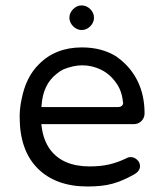

<svg xmlns="http://www.w3.org/2000/svg" viewBox="-20 -676 593 701"><path d="M247.1 -580.1Q260.7 -566.4 278.3 -566.4Q295.9 -566.4 309.6 -580.1Q323.2 -593.8 323.2 -611.3Q323.2 -628.9 309.6 -642.6Q295.9 -656.2 278.3 -656.2Q260.7 -656.2 247.1 -642.6Q233.4 -628.9 233.4 -611.3Q233.4 -593.8 247.1 -580.1ZM467.8 -38.1Q491.2 -50.8 491.2 -69.3Q491.2 -83 480.5 -92.8Q469.7 -102.5 457 -102.5Q448.2 -102.5 442.4 -98.6Q410.2 -83 378.9 -75.7Q347.7 -68.4 307.6 -68.4Q209 -68.4 163.1 -129.9Q137.7 -165 131.8 -215.8L130.9 -222.7H467.8Q485.4 -222.7 496.6 -234.4Q507.8 -246.1 507.8 -261.7Q507.8 -372.1 437.5 -442.4Q421.9 -458 403.3 -470.7Q350.6 -502.9 279.3 -502.9Q182.6 -502.9 122.1 -441.4Q74.2 -394.5 58.6 -312.5Q51.8 -281.2 51.8 -249Q51.8 -127 117.7 -61Q183.6 4.9 299.8 4.9Q354.5 4.9 391.1 -5.4Q427.7 -15.6 467.8 -38.1ZM429.7 -301.8Q429.7 -293.9 424.8 -289.6Q419.9 -285.2 411.1 -285.2H130.9L131.8 -291Q136.7 -367.2 186.5 -406.2Q199.2 -417 211.9 -422.9Q248 -437.5 280.3 -437.5Q316.4 -437.5 349.1 -421.4Q381.8 -405.3 404.3 -373Q424.8 -344.7 428.7 -304.7Q429.7 -302.7 429.7 -301.8Z"/></svg>

Font: FakePearl
Style: Light
Weight: 350
Version: Version 1.2